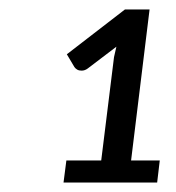

<svg xmlns="http://www.w3.org/2000/svg" viewBox="-20 -835 372 405"><path d="M120 -496.5H193.5L220.5 -714.5L225.5 -736.5L165 -690.5Q159 -686 152 -686Q146.5 -686 142.8 -688.2Q139 -690.5 137 -693.5L121 -720.5L243.5 -815H295.5L256.5 -496.5H317L311.5 -450H114Z"/></svg>

Font: LatoHex
Style: Italic
Weight: 400
Italic angle: -7°
Designer: Lukasz Dziedzic
Foundry: tyPoland Lukasz Dziedzic
Version: Version 1.104; Western+Polish opensource